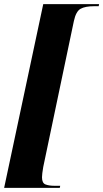

<svg xmlns="http://www.w3.org/2000/svg" viewBox="-44 -780 499 928"><path d="M-24 128 165 -760H435L433 -750H411Q368 -750 345.5 -737.5Q323 -725 313 -678L165 27Q162 43 160.5 57Q159 71 159 77Q159 105 176 111.5Q193 118 219 118H247L245 128Z"/></svg>

Font: Noto Serif Display ExtraCondensed Black
Style: Italic
Weight: 900
Width: 2
Italic angle: -12°
Designer: Monotype Design Team
Foundry: Monotype Imaging Inc.
Version: Version 2.009